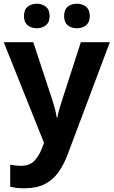

<svg xmlns="http://www.w3.org/2000/svg" viewBox="-20 -773 611 1033"><path d="M0 -546H159L262 -234Q269 -212 275.5 -187.5Q282 -163 285 -141H289Q292 -162 299.5 -187Q307 -212 314 -234L415 -546H571L347 50Q325 111 294.5 153.5Q264 196 220 218Q176 240 111 240Q86 240 67 237.5Q48 235 35 232V113Q46 115 61.5 117Q77 119 94 119Q140 119 165 92Q190 65 205 27L217 -4ZM109 -686Q109 -721 129 -737Q149 -753 178 -753Q206 -753 226.5 -737Q247 -721 247 -686Q247 -653 226.5 -637Q206 -621 178 -621Q149 -621 129 -637Q109 -653 109 -686ZM325 -686Q325 -721 344.5 -737Q364 -753 394 -753Q422 -753 442.5 -737Q463 -721 463 -686Q463 -653 442.5 -637Q422 -621 394 -621Q364 -621 344.5 -637Q325 -653 325 -686Z"/></svg>

Font: Noto Sans Cherokee
Style: Regular
Weight: 400
Designer: Monotype Design Team
Foundry: Monotype Imaging Inc.
Version: Version 2.001